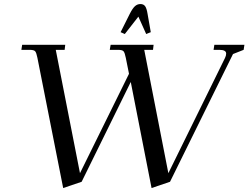

<svg xmlns="http://www.w3.org/2000/svg" viewBox="-20 -926 1242 960"><path d="M86.9 -676.8 90.8 -702.1H306.2L303.2 -676.8H258.8L379.9 -60.1L625 -557.1L608.9 -637.2Q604 -662.1 597.9 -669.4Q591.8 -676.8 569.8 -676.8H528.8L533.2 -702.1H748L745.1 -676.8H701.2L821.8 -60.1L1105 -636.2Q1110.8 -647.9 1110.8 -658.2Q1110.8 -676.8 1076.2 -676.8H1047.9L1051.8 -702.1H1202.1L1198.2 -676.8L1145 -655.8L830.1 -17.1L737.8 14.2L633.8 -516.1L388.2 -17.1L295.9 14.2L167 -637.2Q162.1 -662.1 156 -669.4Q149.9 -676.8 127.9 -676.8ZM583 -765.1 628.9 -856.9Q642.6 -883.8 654.5 -894.8Q666.5 -905.8 682.1 -905.8Q697.8 -905.8 705.6 -895Q713.4 -884.3 717.8 -856.9L733.9 -765.1L710.9 -755.9L671.9 -842.8L604 -755.9Z"/></svg>

Font: Dihjauti S
Style: Bold Italic
Weight: 700
Italic angle: -9°
Designer: T. Christopher White
Version: Version 3.0.0